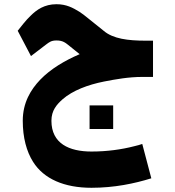

<svg xmlns="http://www.w3.org/2000/svg" viewBox="-20 -641 831 911"><path d="M224 -68C224 -117 249 -145 277 -170C325 -212 398 -239 473 -254C529 -265 591 -276 655 -276H706V-448H671C587 -448 517 -457 473 -494L397 -555C382 -567 370 -577 357 -585C326 -604 295 -621 248 -621C191 -621 154 -595 125 -566C114 -555 102 -543 92 -530L64 -495L127 -375L199 -430C214 -441 223 -449 248 -449C279 -449 291 -438 312 -421L358 -384C288 -354 220 -314 171 -263C126 -216 88 -154 88 -68C88 12 106 78 137 127C188 208 285 250 414 250C522 250 618 230 698 205L655 42C645 46 632 49 616 53C558 68 489 78 414 78C308 78 224 40 224 -68ZM517 -29V-141H405V-29Z"/></svg>

Font: Iranian Sans Web
Style: Bold
Weight: 700
Designer: Hooman Mehr, Hadi Navid in Neviseh Pardaz Co. Ltd. (http://nevisa.com)
Foundry: http://font-store.ir
Version: 5.0.2 build 3/9/1393